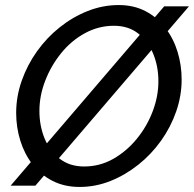

<svg xmlns="http://www.w3.org/2000/svg" viewBox="-20 -735 768 760"><path d="M295 5Q235 5 188 -19Q141 -43 109 -84Q77 -125 60.5 -178Q44 -231 44 -288Q44 -353 66 -415.5Q88 -478 126.5 -532Q165 -586 216.5 -627Q268 -668 327.5 -691.5Q387 -715 450 -715Q510 -715 556.5 -690.5Q603 -666 635 -624Q667 -582 683 -529.5Q699 -477 699 -420Q699 -356 677.5 -294Q656 -232 617.5 -178Q579 -124 527.5 -83Q476 -42 417 -18.5Q358 5 295 5ZM313 -76Q375 -76 428 -106Q481 -136 521.5 -185.5Q562 -235 584.5 -294.5Q607 -354 607 -413Q607 -472 586.5 -522Q566 -572 527 -602.5Q488 -633 431 -633Q370 -633 316 -603.5Q262 -574 222 -524.5Q182 -475 159 -415.5Q136 -356 136 -296Q136 -237 156.5 -187Q177 -137 216.5 -106.5Q256 -76 313 -76ZM728 -710 120 0H22L630 -710Z"/></svg>

Font: Raleway Medium
Style: Italic
Weight: 500
Italic angle: -12°
Designer: Matt McInerney, Pablo Impallari, Rodrigo Fuenzalida
Foundry: Matt McInerney, Pablo Impallari, Rodrigo Fuenzalida
Version: Version 4.026